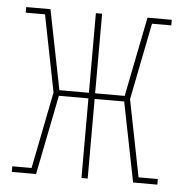

<svg xmlns="http://www.w3.org/2000/svg" viewBox="-44 -572 588 615"><g transform="rotate(5 250.0 -265.0)"><path d="M16 0V-18H78L127 -265L78 -512H16V-530H94L145 -274H240V-530H260V-274H355L406 -530H484V-512H422L373 -265L422 -18H484V0H406L355 -256H260V0H240V-256H145L94 0Z"/></g></svg>

Font: Iosevka Slab Thin
Style: Regular
Weight: 100
Monospace: yes
Designer: Belleve Invis
Foundry: Belleve Invis
Version: Version 11.1.0; ttfautohint (v1.8.3)